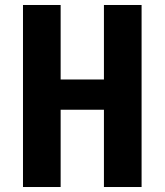

<svg xmlns="http://www.w3.org/2000/svg" viewBox="-20 -750 660 770"><path d="M396.8 -730H547.8V0H396.8ZM72.2 -730H223.2V0H72.2ZM135.1 -431.2H483.6V-309.9H135.1Z"/></svg>

Font: Monaspace Krypton Var ExLight
Style: Regular
Weight: 200
Designer: Riley Cran and the Lettermatic Team
Version: Version 1.200 (Monaspace Krypton Var)